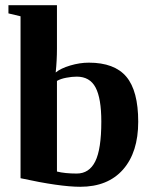

<svg xmlns="http://www.w3.org/2000/svg" viewBox="-20 -714 596 744"><path d="M372.6 -242.7Q372.6 -333 350.3 -375Q328.1 -417 277.3 -417Q258.8 -417 236.8 -412.8Q214.8 -408.7 200.7 -400.4V-49.3Q231.9 -41.5 277.3 -41.5Q325.7 -41.5 349.1 -88.6Q372.6 -135.7 372.6 -242.7ZM59.6 -650.9 12.7 -662.1V-693.8H200.7V-525.4Q200.7 -480 195.8 -433.1Q215.3 -449.2 252.2 -460.2Q289.1 -471.2 324.2 -471.2Q423.8 -471.2 469.7 -416.5Q515.6 -361.8 515.6 -242.2Q515.6 -124 456.8 -57.1Q397.9 9.8 291 9.8Q211.9 9.8 59.6 -23.4Z"/></svg>

Font: Liberation Serif
Style: Bold
Weight: 700
Designer: Steve Matteson
Foundry: Ascender Corporation
Version: Version 2.1.5